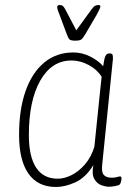

<svg xmlns="http://www.w3.org/2000/svg" viewBox="-20 -738 545 765"><path d="M203 7Q131 7 93.5 -46Q56 -99 56 -201Q56 -302 82 -375.5Q108 -449 156.5 -489Q205 -529 272 -529Q308 -529 341 -512Q374 -495 391 -474Q395 -504 400 -514.5Q405 -525 415 -525H418Q427 -525 428.5 -519.5Q430 -514 430 -504L387 -80Q384 -51 394 -40.5Q404 -30 425 -30Q439 -30 446 -32.5Q453 -35 459 -35Q464 -35 464 -28Q464 -21 462 -13.5Q460 -6 457 -3Q452 1 438 3.5Q424 6 414 6Q401 6 384 0Q367 -6 356 -24.5Q345 -43 352 -80Q321 -30 280 -11.5Q239 7 203 7ZM210 -26Q236 -26 264.5 -40Q293 -54 318 -82.5Q343 -111 356 -153L378 -367Q379 -380 381.5 -400Q384 -420 385 -432Q367 -461 333.5 -479Q300 -497 265 -497Q186 -497 140.5 -417Q95 -337 95 -200Q95 -114 124 -70Q153 -26 210 -26ZM372 -718Q380 -718 380 -712Q380 -708 375 -698Q370 -688 364 -677L320 -602Q310 -585 303.5 -580.5Q297 -576 280 -576Q263 -576 257.5 -580.5Q252 -585 246 -602L218 -677Q214 -686 211 -695.5Q208 -705 208 -710Q208 -718 218 -718Q225 -718 229.5 -715Q234 -712 240 -701L284 -617L345 -701Q353 -712 359 -715Q365 -718 372 -718Z"/></svg>

Font: Asap Semi Condensed Semi Condensed Thin
Style: Italic
Weight: 100
Width: 4
Italic angle: -6°
Designer: Pablo Cosgaya
Foundry: Omnibus-Type
Version: Version 3.001; ttfautohint (v1.8.4.7-5d5b)